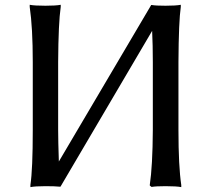

<svg xmlns="http://www.w3.org/2000/svg" viewBox="-20 -767 877 798"><path d="M103.5 -738.3V-747.1Q123 -743.2 168.9 -743.2Q211.9 -743.2 232.4 -747.1V-738.3Q222.7 -672.9 221.7 -508.8V-226.6Q221.7 -182.6 224.6 -95.7L608.4 -746.1H611.3Q627.9 -743.2 668 -743.2Q710.9 -743.2 731.4 -747.1V-738.3Q722.7 -678.7 721.7 -508.8V-226.6Q721.7 -76.2 733.4 2V10.7Q713.9 6.8 668 6.8Q627.9 6.8 611.3 9.8H609.4L602.5 3.9V2Q614.3 -77.1 615.2 -226.6V-508.8Q615.2 -579.1 612.3 -638.7L231.4 8.8H227.5Q208 6.8 168.9 6.8Q126 6.8 106.4 10.7V2Q116.2 -63.5 116.2 -226.6V-508.8Q116.2 -652.3 103.5 -738.3Z"/></svg>

Font: GenEi LateMin P v2
Style: Medium
Weight: 500
Designer: o_tamon (Modified)
Foundry: o_tamon / Adobe Systems Incorporated / FONT 910 / Philipp H. Poll
Version: Version 2.1;Original Version 1.004